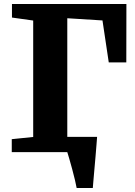

<svg xmlns="http://www.w3.org/2000/svg" viewBox="-20 -763 676 963"><path d="M241 -76H432V-53.5H241ZM364.5 180Q362 165.5 355.8 139.2Q349.5 113 341.8 84.2Q334 55.5 327.2 32.2Q320.5 9 317.5 0L282.5 -76.5H467Q466 -63.5 464 -37.5Q462 -11.5 459.2 21.2Q456.5 54 453.5 86Q450.5 118 448.5 143.5Q446.5 169 445.5 180ZM39 0V-65L146.5 -76V-660L40 -675V-743H614L613.5 -450H525.5L494 -660.5L317.5 -671.5V-76L455.5 -65V0Z"/></svg>

Font: Merriweather 20pt Black
Style: Regular
Weight: 900
Version: Version 2.100